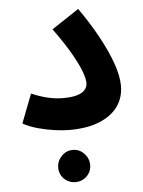

<svg xmlns="http://www.w3.org/2000/svg" viewBox="-53 -560 624 838"><g transform="rotate(-5 258.5 -141.0)"><path d="M35 -40 84 -167Q121 -151 155 -143Q189 -135 223 -135Q258 -135 281.5 -141.5Q305 -148 317 -161Q329 -174 329 -192Q329 -209 318.5 -239Q308 -269 281 -317.5Q254 -366 202 -438L321 -517Q369 -449 404 -384.5Q439 -320 458.5 -264.5Q478 -209 478 -167Q478 -115 450.5 -76.5Q423 -38 369.5 -16Q316 6 238 6Q209 6 173 1Q137 -4 100.5 -14Q64 -24 35 -40ZM244 235Q215 235 194.5 215Q174 195 174 166Q174 137 194.5 115.5Q215 94 244 94Q273 94 293.5 115.5Q314 137 314 166Q314 195 293.5 215Q273 235 244 235Z"/></g></svg>

Font: Farlight84_Sys_V01
Style: Bold
Weight: 700
Designer: Monotype Design Team, Nadine Chahine and Nizar Qandah
Foundry: Monotype Imaging Inc.
Version: Version 2.004;October 31, 2024;FontCreator 14.0.0.2814 64-bi